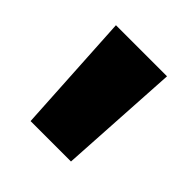

<svg xmlns="http://www.w3.org/2000/svg" viewBox="-89 -725 388 388"><g transform="rotate(45 105.0 -530.5)"><path d="M162.5 -401.5H47L32 -660.5H178Z"/></g></svg>

Font: Anek Tamil Medium
Style: Bold
Weight: 700
Version: Version 1.003